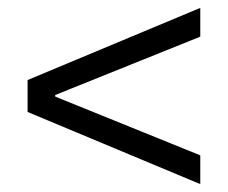

<svg xmlns="http://www.w3.org/2000/svg" viewBox="-20 -536 578 487"><path d="M488 -516 50 -333V-252L488 -69V-142L120 -291V-295L488 -443Z"/></svg>

Font: UULA Sans
Style: Regular
Weight: 400
Designer: Mohamed Gaber, Laura Garcia Mut
Foundry: Kief Type Foundry
Version: Version 3.006;hotconv 1.0.109;makeotfexe 2.5.65596